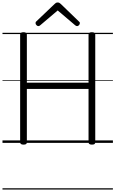

<svg xmlns="http://www.w3.org/2000/svg" viewBox="-20 -1149 928 1544"><path d="M169 14Q142 14 142 -5V-871Q142 -881 148.5 -885.5Q155 -890 169 -890Q196 -890 196 -871V-484H692V-871Q692 -881 698.5 -885.5Q705 -890 719 -890Q746 -890 746 -871V-5Q746 5 740 9.5Q734 14 719 14Q692 14 692 -5V-434H196V-5Q196 5 190 9.5Q184 14 169 14ZM288 -939Q281 -939 273.5 -946.5Q266 -954 266 -962Q266 -965 266.5 -968.5Q267 -972 271 -976L419 -1117Q424 -1122 429.5 -1125.5Q435 -1129 444 -1129Q453 -1129 458 -1125.5Q463 -1122 469 -1117L617 -974Q621 -971 621.5 -968Q622 -965 622 -962Q622 -954 615 -946.5Q608 -939 600 -939Q595 -939 591.5 -941Q588 -943 583 -947L444 -1065L305 -947Q301 -943 297 -941Q293 -939 288 -939ZM0 365H888V375H0ZM0 -20H888V0H0ZM0 -505H888V-500H0ZM0 -885H888V-875H0Z"/></svg>

Font: Playwrite GB J Guides
Style: Regular
Weight: 400
Designer: Veronika Burian, José Scaglione
Foundry: TypeTogether
Version: Version 1.003